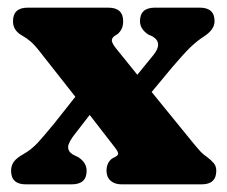

<svg xmlns="http://www.w3.org/2000/svg" viewBox="-20 -482 593 502"><path d="M283 -356 339 -286.5 381 -338Q407 -370 378.5 -387L368 -391.5Q346 -406 346 -426.5Q346 -462 385 -462H502.5Q541 -462 541 -426.5Q541 -404.5 513 -386.5Q495 -375 477.2 -357.8Q459.5 -340.5 431 -307L376.5 -241.5L483.5 -110Q497.5 -93 504.5 -85.5Q511.5 -78 522 -71Q532.5 -63 539 -55.2Q545.5 -47.5 545.5 -35.5Q545.5 0 507 0H298Q280 0 269.2 -9.5Q258.5 -19 258.5 -35.5Q258.5 -56.5 273 -67.5L282.5 -72.5Q289.5 -76.5 288.8 -81.5Q288 -86.5 281.5 -95L214.5 -181.5L178.5 -135Q159 -111 158.2 -98.5Q157.5 -86 170.5 -78L185.5 -70.5Q206.5 -56.5 206.5 -35.5Q206.5 0 167.5 0H47.5Q9 0 9 -35.5Q9 -48.5 15.8 -58.5Q22.5 -68.5 42 -79.5Q62.5 -91 79.8 -110Q97 -129 122 -159.5L177 -229L84.5 -346.5Q71 -364 60 -373.5Q49 -383 37 -389.5Q14 -402.5 14 -426.5Q14 -462 52.5 -462H263Q302 -462 302 -426.5Q302 -414.5 298.2 -406.8Q294.5 -399 287.5 -393L279.5 -388Q271.5 -382 272.5 -375Q273.5 -368 283 -356Z"/></svg>

Font: Fraunces 72pt SuperSoft
Style: Bold
Weight: 700
Version: Version 1.000;[0bf87f6ff]